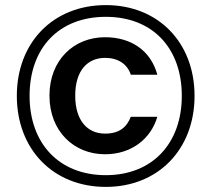

<svg xmlns="http://www.w3.org/2000/svg" viewBox="-20 -724 829 753"><path d="M395 -704C188 -704 46 -557 46 -348C46 -139 188 9 395 9C601 9 743 -139 743 -348C743 -557 601 -704 395 -704ZM96 -348C96 -536 211 -658 395 -658C578 -658 693 -536 693 -348C693 -162 578 -37 395 -37C211 -37 96 -162 96 -348ZM174 -349C174 -489 270 -578 392 -578C496 -578 572 -524 597 -431H493C479 -474 442 -497 392 -497C323 -497 275 -447 275 -349C275 -251 323 -200 392 -200C448 -200 477 -225 493 -266H597C572 -180 496 -119 392 -119C270 -119 174 -209 174 -349Z"/></svg>

Font: Malmofest Medium
Style: Regular
Weight: 500
Designer: Jonny Pinhorn (Poppins), Kolossal
Version: Version 1.004;Glyphs 3.1.2 (3151)